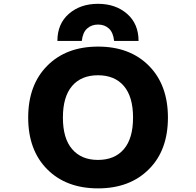

<svg xmlns="http://www.w3.org/2000/svg" viewBox="-20 -990 1040 1021"><path d="M772.5 -90.8Q670.9 11.7 501.5 11.7Q332 11.7 231 -89.8Q129.9 -191.4 129.9 -364.7Q129.9 -538.1 231 -640.1Q332 -742.2 501.5 -742.2Q670.9 -742.2 772 -640.1Q873 -538.1 873 -364.7Q873 -191.4 772.5 -90.8ZM363.3 -197.3Q412.1 -139.6 501 -139.6Q589.8 -139.6 638.7 -196.8Q687.5 -253.9 687.5 -364.7Q687.5 -475.6 638.7 -532.7Q589.8 -589.8 501 -589.8Q412.1 -589.8 363.3 -532.7Q314.5 -475.6 314.5 -364.7Q314.5 -253.9 363.3 -197.3ZM716.8 -772.5H586.9Q582 -817.4 559.1 -838.4Q536.1 -859.4 501.5 -859.4Q466.8 -859.4 443.4 -838.4Q419.9 -817.4 415 -772.5H285.2Q285.2 -863.3 346.2 -916.5Q407.2 -969.7 501 -969.7Q594.7 -969.7 655.8 -916.5Q716.8 -863.3 716.8 -772.5Z"/></svg>

Font: GenEi Gothic M Heavy
Style: Regular
Weight: 800
Designer: o_tamon (Modified); [Source Han Sans]
Ryoko NISHIZUKA  (kana & ideographs); Paul D. Hunt (Latin, Greek & Cyrillic); Wenl
Version: Version 1.1a;Original Version 1.004